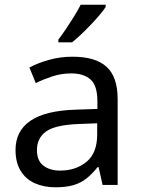

<svg xmlns="http://www.w3.org/2000/svg" viewBox="-20 -786 601 816"><path d="M288 -545Q386 -545 433 -502Q480 -459 480 -365V0H416L399 -76H395Q372 -47 347.5 -27.5Q323 -8 291.5 1Q260 10 215 10Q167 10 128.5 -7Q90 -24 68 -59.5Q46 -95 46 -149Q46 -229 109 -272.5Q172 -316 303 -320L394 -323V-355Q394 -422 365 -448Q336 -474 283 -474Q241 -474 203 -461.5Q165 -449 132 -433L105 -499Q140 -518 188 -531.5Q236 -545 288 -545ZM314 -259Q214 -255 175.5 -227Q137 -199 137 -148Q137 -103 164.5 -82Q192 -61 235 -61Q303 -61 348 -98.5Q393 -136 393 -214V-262ZM429 -756Q420 -742 403 -722Q386 -702 365.5 -680.5Q345 -659 324.5 -639.5Q304 -620 286 -606H228V-618Q243 -637 260.5 -663Q278 -689 295 -716.5Q312 -744 323 -766H429Z"/></svg>

Font: Noto Sans Devanagari
Style: Regular
Weight: 400
Designer: Jelle Bosma - Monotype Design Team
Foundry: Monotype Imaging Inc.
Version: Version 2.003